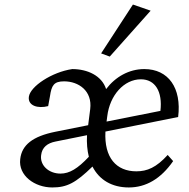

<svg xmlns="http://www.w3.org/2000/svg" viewBox="-20 -816 832 845"><path d="M210 9C275 9 313 -11 387 -83C417 -24 473 9 547 9C622 9 688 -29 742 -107L718 -134C668 -79 628 -62 580 -62C492 -62 438 -122 444 -237L764 -301C780 -429 721 -512 615 -512C548 -512 488 -478 447 -424C428 -483 365 -512 298 -512C209 -499 113 -436 107 -390C102 -351 146 -337 192 -349L200 -393C207 -440 217 -458 262 -458C326 -458 387 -416 377 -336L368 -265L223 -236C124 -216 76 -178 69 -116C60 -43 133 9 210 9ZM161 -133C165 -168 189 -186 224 -193L363 -221C361 -186 364 -154 371 -126C322 -74 286 -52 246 -52C195 -52 155 -88 161 -133ZM425 -581 463 -567 643 -769 565 -796ZM449 -281 452 -304C463 -397 526 -467 600 -467C663 -467 696 -413 686 -328Z"/></svg>

Font: TPK Tissa Web
Style: Italic
Weight: 400
Italic angle: -7°
Designer: Jacques Le Bailly, Suppakit Chalermlarp | Katatrad Co.,Ltd.
Foundry: Jacques Le Bailly, Cadson Demak Co.,Ltd.
Version: Version 5.000;Glyphs 3.1.2 (3151)